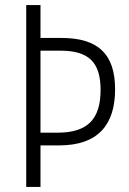

<svg xmlns="http://www.w3.org/2000/svg" viewBox="-20 -827 508 754"><path d="M432 -476C432 -615 365 -678 221 -678H139V-807H83V-93H139V-256H212C364 -256 432 -336 432 -476ZM206 -306H139V-628H217C328 -628 375 -583 375 -474C375 -358 323 -306 206 -306Z"/></svg>

Font: Noto Sans Telugu UI Condensed Light
Style: Regular
Weight: 300
Width: 3
Designer: Jelle Bosma - Monotype Design Team
Foundry: Monotype Imaging Inc.
Version: Version 2.005